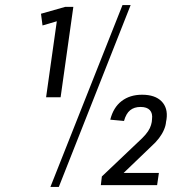

<svg xmlns="http://www.w3.org/2000/svg" viewBox="-20 -727 711 754"><path d="M218 -345H161L206 -664L232 -652L147 -627L141 -673L236 -700H268ZM461 -707H493L211 7H178ZM380 -34 519 -166Q540 -185 551.5 -198.5Q563 -212 568.5 -224Q574 -236 576 -248L577 -259Q580 -282 568.5 -294.5Q557 -307 532 -307Q507 -307 491 -294Q475 -281 467 -252L413 -257Q425 -305 457.5 -330Q490 -355 538 -355Q589 -355 614.5 -329Q640 -303 634 -259L632 -248Q631 -234 624 -217.5Q617 -201 604.5 -184.5Q592 -168 574 -152L425 -9L426 -48H604L597 0H376Z"/></svg>

Font: Pathway Extreme SemiCondensed ExtraLight
Style: Italic
Weight: 250
Width: 4
Italic angle: -8°
Version: Version 1.001;gftools[0.9.26]